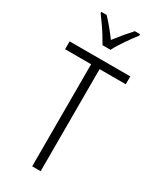

<svg xmlns="http://www.w3.org/2000/svg" viewBox="-237 -1013 883 1080"><g transform="rotate(30 205.0 -473.5)"><path d="M232 0H177V-663H8V-714H402V-663H232ZM179 -788Q166 -811 149 -838.5Q132 -866 113.5 -892Q95 -918 80 -938V-947H114Q135 -925 159.5 -895.5Q184 -866 205 -837Q228 -867 249.5 -892.5Q271 -918 297 -947H331V-938Q307 -907 277.5 -864.5Q248 -822 231 -788Z"/></g></svg>

Font: Noto Sans Myanmar UI Condensed Light
Style: Regular
Weight: 300
Width: 3
Designer: Monotype Design Team
Foundry: Monotype Imaging Inc.
Version: Version 2.103; ttfautohint (v1.8.4.7-5d5b)